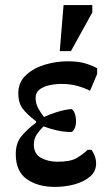

<svg xmlns="http://www.w3.org/2000/svg" viewBox="-20 -722 432 755"><path d="M196 13Q129 13 85.5 -17.5Q42 -48 42 -116Q42 -159 63.5 -185.5Q85 -212 122 -240V-245Q86 -272 69 -295Q52 -318 52 -355Q52 -399 82.5 -427Q113 -455 157.5 -468Q202 -481 246 -481Q287 -481 314 -473Q341 -465 362 -454V-431L334 -365Q313 -376 285 -384Q257 -392 222 -392Q198 -392 174.5 -387Q151 -382 135.5 -370Q120 -358 120 -337Q120 -316 130 -297Q140 -278 153 -262Q171 -271 202.5 -281Q234 -291 260 -293Q266 -293 272.5 -279.5Q279 -266 279 -243Q279 -228 272.5 -215.5Q266 -203 260 -203Q232 -203 205 -209Q178 -215 151 -225Q138 -212 125.5 -194.5Q113 -177 113 -154Q113 -117 141 -101.5Q169 -86 206 -86Q257 -86 281.5 -100.5Q306 -115 325 -133H340Q358 -106 358 -80Q358 -48 334 -27.5Q310 -7 273 3Q236 13 196 13ZM259 -521H215L230 -702H343V-673Z"/></svg>

Font: STIX Two Text SemiBold
Style: Regular
Weight: 600
Designer: Ross Mills, John Hudson & Paul Hanslow, Tiro Typeworks Ltd; with prior portions MicroPress Inc., and Coen Hoffman.
Foundry: Tiro Typeworks Ltd
Version: Version 2.13 b171